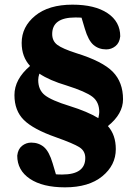

<svg xmlns="http://www.w3.org/2000/svg" viewBox="-20 -691 589 824"><path d="M279 -236Q356 -212 402 -184Q406 -202 406 -210Q406 -253 377 -275.5Q348 -298 266 -324Q192 -346 149 -375Q144 -360 144 -348Q144 -305 172.5 -282.5Q201 -260 279 -236ZM344 -568 330 -615Q322 -616 303 -616Q204 -616 204 -545Q204 -515 226 -498.5Q248 -482 307 -463Q420 -428 464 -383Q508 -338 508 -265Q508 -202 443 -150Q477 -112 477 -51Q477 18 419 65.5Q361 113 259 113Q163 113 108.5 76.5Q54 40 54 -23Q57 -51 74.5 -65Q92 -79 114 -79Q146 -79 168.5 -60Q191 -41 206 10L220 57Q228 58 247 58Q346 58 346 -13Q346 -43 321 -59Q296 -75 220 -102Q123 -136 82.5 -176Q42 -216 42 -283Q42 -351 109 -408Q73 -447 73 -507Q73 -576 131 -623.5Q189 -671 291 -671Q387 -671 441.5 -634.5Q496 -598 496 -535Q493 -507 475.5 -493Q458 -479 436 -479Q404 -479 381.5 -498Q359 -517 344 -568Z"/></svg>

Font: TypoPRO Source Serif Pro
Style: Regular
Weight: 900
Designer: Frank Grießhammer
Foundry: Adobe Systems Incorporated
Version: Version 1.017;PS 1.0;hotconv 1.0.79;makeotf.lib2.5.61930